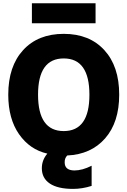

<svg xmlns="http://www.w3.org/2000/svg" viewBox="-20 -952 785 1190"><path d="M215.8 -365.2Q215.8 -139.6 375 -139.6Q534.2 -139.6 534.2 -364.7Q534.2 -589.8 375 -589.8Q215.8 -589.8 215.8 -365.2ZM177.7 -807.6V-931.6H572.3V-807.6ZM432.6 218.8Q337.9 218.8 288.6 185.5Q239.3 152.3 239.3 90.8Q239.3 40 273.4 0Q165 -24.4 98.1 -120.1Q31.2 -215.8 31.2 -365.2Q31.2 -541 123.5 -641.6Q215.8 -742.2 375 -742.2Q534.2 -742.2 626.5 -641.6Q718.8 -541 718.8 -365.2Q718.8 -194.3 631.8 -94.7Q544.9 4.9 396.5 11.7Q379.9 29.3 380.9 54.7Q380.9 103.5 440.4 104.5Q490.2 104.5 547.9 75.2V200.2Q489.3 218.8 432.6 218.8Z"/></svg>

Font: Gen Shin Gothic Heavy
Style: Bold
Weight: 900
Designer: [Source Han Sans]
Ryoko NISHIZUKA  (kana & ideographs); Paul D. Hunt (Latin, Greek & Cyrillic); Wenlong ZHANG  (bopomofo
Version: Version 1.002.20150607